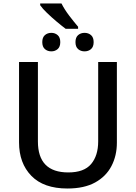

<svg xmlns="http://www.w3.org/2000/svg" viewBox="-20 -1069 778 1099"><path d="M332 -1049Q349 -1015 376 -979.5Q403 -944 427 -916V-904H356Q332 -922 303.5 -946Q275 -970 249 -995Q223 -1020 210 -1039V-1049ZM274 -881Q295 -881 310 -868Q325 -855 325 -828Q325 -801 310 -788Q295 -775 274 -775Q252 -775 237 -788Q222 -801 222 -828Q222 -855 237 -868Q252 -881 274 -881ZM464 -881Q486 -881 501 -868Q516 -855 516 -828Q516 -801 501 -788Q486 -775 464 -775Q442 -775 427 -788Q412 -801 412 -828Q412 -855 427 -868Q442 -881 464 -881ZM649 -252Q649 -178 618 -118.5Q587 -59 524.5 -24.5Q462 10 366 10Q230 10 159.5 -62.5Q89 -135 89 -254V-714H197V-259Q197 -82 371 -82Q461 -82 501.5 -130Q542 -178 542 -260V-714H649Z"/></svg>

Font: Noto Sans Medium
Style: Regular
Weight: 500
Designer: Monotype Design Team
Foundry: Monotype Imaging Inc.
Version: Version 2.007